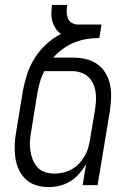

<svg xmlns="http://www.w3.org/2000/svg" viewBox="-20 -755 540 783"><path d="M179 8Q152 8 127.5 0.5Q103 -7 85 -24Q67 -41 56.5 -64Q46 -87 42.5 -112.5Q39 -138 40 -164.5Q41 -191 46 -218L73 -382Q79 -416 90 -450.5Q101 -485 120.5 -516.5Q140 -548 168 -574Q196 -600 229 -617Q215 -626 206.5 -639.5Q198 -653 193.5 -668.5Q189 -684 189.5 -701Q190 -718 192 -735H254Q252 -721 252 -707.5Q252 -694 256.5 -681.5Q261 -669 272.5 -662Q284 -655 297 -655H394L385 -600Q360 -600 334.5 -596Q309 -592 284 -582Q259 -572 237 -556Q215 -540 197 -520H280Q307 -520 332.5 -513.5Q358 -507 378 -492.5Q398 -478 411 -456Q424 -434 429 -408.5Q434 -383 433 -356Q432 -329 428 -302L378 0H317L331 -85Q319 -65 303 -46.5Q287 -28 266.5 -15.5Q246 -3 223.5 2.5Q201 8 179 8ZM202 -47Q219 -47 237 -51Q255 -55 271.5 -64Q288 -73 301 -86.5Q314 -100 324 -116.5Q334 -133 339 -150Q344 -167 347 -185L368 -311Q371 -330 371.5 -348.5Q372 -367 369 -384.5Q366 -402 358 -417.5Q350 -433 337 -444Q324 -455 307 -460Q290 -465 271 -465H161Q149 -443 142.5 -419.5Q136 -396 132 -373L107 -218Q103 -198 102 -178Q101 -158 104 -139Q107 -120 114 -103Q121 -86 133 -72.5Q145 -59 163.5 -53Q182 -47 202 -47Z"/></svg>

Font: Iosevka Light
Style: Italic
Weight: 300
Italic angle: -9°
Monospace: yes
Designer: Belleve Invis
Foundry: Belleve Invis
Version: Version 32.5.0; ttfautohint (v1.8.4)